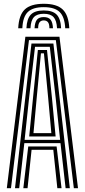

<svg xmlns="http://www.w3.org/2000/svg" viewBox="-20 -994 448 1014"><path d="M211.2 -974Q279.8 -974 311.1 -944Q342.5 -914 346 -844.8H324.5Q321.5 -904.8 295.1 -930.5Q268.8 -956.2 211.2 -956.2Q153.2 -956.2 126.9 -930.5Q100.5 -904.8 98 -844.8H76.2Q79.5 -914 110.8 -944Q142 -974 211.2 -974ZM211.2 -938.8Q257.8 -938.8 279.1 -917Q300.5 -895.2 302.8 -844.8H281.2Q279.2 -885.8 263 -903.5Q246.8 -921.2 211.2 -921.2Q175.5 -921.2 159.1 -903.5Q142.8 -885.8 141 -844.8H119.5Q121.8 -895.2 143 -917Q164.2 -938.8 211.2 -938.8ZM211.2 -903.8Q235.8 -903.8 247 -890.1Q258.2 -876.5 259.8 -844.8H240.8Q241 -867 233.4 -876.6Q225.8 -886.2 211.2 -886.2Q196.8 -886.2 189.1 -876.6Q181.5 -867 181.5 -844.8H162.5Q164 -876.5 175.2 -890.1Q186.5 -903.8 211.2 -903.8ZM16 0 114 -800H294L392 0H370L275 -782.2H133L38 0ZM103.2 0 129.2 -220.5H279L305 0H282.8L261.5 -203H146.8L125.5 0ZM59.2 0 146.2 -764.2H262L348.8 0H326.5L299.5 -238H108.5L81.5 0ZM110 -255.5H297.5L273.8 -478.8L243 -746.8H165L133.8 -478.8ZM134.2 -273.2 154.5 -478.8 180 -730H228.2L254.2 -478.8L273.8 -273.2ZM156.8 -290.8H251.2L234.2 -478.8L212 -712.2H196.2L174 -478.8Z"/></svg>

Font: Big Shoulders Inline Display Thin
Style: Bold
Weight: 700
Version: Version 2.002